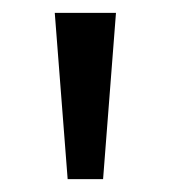

<svg xmlns="http://www.w3.org/2000/svg" viewBox="-20 -734 265 298"><path d="M160 -714 140 -456H85L65 -714Z"/></svg>

Font: Noto Sans Old Turkic
Style: Regular
Weight: 400
Designer: Monotype Design Team
Foundry: Monotype Imaging Inc.
Version: Version 2.003; ttfautohint (v1.8.4.7-5d5b)